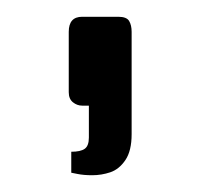

<svg xmlns="http://www.w3.org/2000/svg" viewBox="-20 -131 240 229"><path d="M90 78Q80 78 72.5 76.5Q65 75 65 75V50Q76 50 81 46.5Q86 43 86 33V-5H78Q72 -5 67 -9Q62 -13 62 -21V-93Q62 -111 78 -111H121Q131 -111 134 -106Q137 -101 137 -93V29Q137 49 129.5 60Q122 71 111.5 74.5Q101 78 90 78Z"/></svg>

Font: Exo Thin
Style: Regular
Weight: 400
Version: Version 2.000